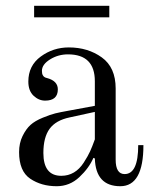

<svg xmlns="http://www.w3.org/2000/svg" viewBox="-20 -632 534 664"><path d="M98 -612H358V-572H98ZM130 -103Q130 -24 192 -24Q216 -24 235.5 -35.5Q255 -47 269.5 -69.5Q284 -92 291.5 -108.5Q299 -125 308 -150V-245L221 -226Q173 -216 151.5 -186.5Q130 -157 130 -103ZM46 -106Q46 -137 58 -161.5Q70 -186 85.5 -200Q101 -214 128 -225Q155 -236 171.5 -240Q188 -244 216 -249L308 -266V-351Q308 -444 215 -444Q181 -444 153 -426.5Q125 -409 125 -387Q125 -377 128 -372Q132 -364 143 -362Q180 -352 180 -323Q180 -284 136 -284Q114 -284 96 -301Q78 -318 78 -350Q78 -405 121 -436.5Q164 -468 218 -468Q284 -468 332 -433.5Q380 -399 380 -326V-80Q380 -30 411 -30Q458 -30 458 -130H476Q476 12 396 12Q311 12 308 -84L303 -86Q288 -51 254.5 -19.5Q221 12 176 12Q123 12 84.5 -14Q46 -40 46 -106Z"/></svg>

Font: Old Standard TT
Style: Regular
Weight: 400
Designer: Alexey Kryukov <alexios@thessalonica.org.ru>
Version: Version 2.2